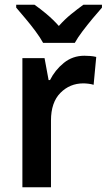

<svg xmlns="http://www.w3.org/2000/svg" viewBox="-20 -786 448 806"><path d="M334 -552Q345 -552 358.5 -551Q372 -550 384 -547L373 -430Q364 -433 351.5 -434.5Q339 -436 330 -436Q273 -436 233.5 -396Q194 -356 194 -280V0H74V-542H167L184 -450H190Q211 -492 248 -522Q285 -552 334 -552ZM161 -606Q149 -628 129 -655Q109 -682 87 -708Q65 -734 48 -754V-766H125Q148 -750 175.5 -727Q203 -704 227 -677Q252 -705 278.5 -726.5Q305 -748 330 -766H408V-754Q391 -735 369 -708.5Q347 -682 326.5 -655Q306 -628 294 -606Z"/></svg>

Font: Noto Sans Tamil SemiCondensed SemiBold
Style: Regular
Weight: 600
Width: 4
Designer: Jelle Bosma - Monotype Design Team
Foundry: Monotype Imaging Inc.
Version: Version 2.004; ttfautohint (v1.8.4.7-5d5b)